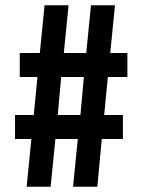

<svg xmlns="http://www.w3.org/2000/svg" viewBox="-20 -708 544 728"><path d="M81 0 99 -181H37V-272H108L122 -416H55V-507H131L149 -688H240L222 -507H307L325 -688H416L398 -507H463V-416H389L375 -272H446V-181H366L349 0H257L275 -181H190L172 0ZM199 -272H285L298 -416H212Z"/></svg>

Font: Saira ExtraCondensed ExtraBold
Style: Regular
Weight: 800
Width: 2
Designer: Hector Gatti with collaboration of the Omnibus-Type team
Foundry: Omnibus-Type
Version: Version 1.101